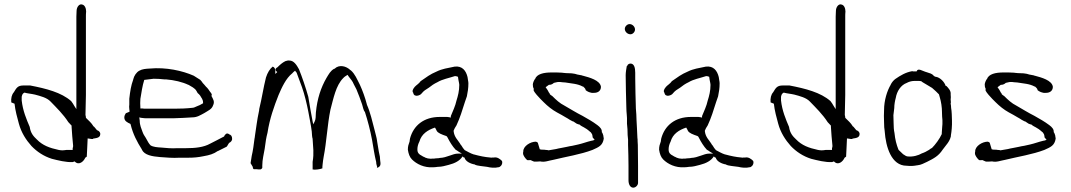

<svg xmlns="http://www.w3.org/2000/svg" viewBox="-20 -787 4936 885"><path d="M47 -309C50 -279 60 -242 67 -217C78 -176 100 -142 125 -114C150 -88 181 -67 219 -55C247 -48 285 -38 316 -40L323 -43L325 -42C344 -23 366 -43 373 -60L380 -65C382 -91 382 -117 384 -148V-149C398 -147 411 -144 409 -148C429 -151 444 -153 442 -173C439 -181 435 -184 427 -187C422 -192 415 -203 411 -205H410V-206C402 -220 389 -231 376 -244V-246C376 -249 375 -253 374 -257V-258C375 -288 375 -319 376 -349V-710C376 -718 376 -724 377 -734C377 -750 370 -764 359 -766C346 -771 333 -755 333 -736C333 -727 332 -719 332 -710V-284L323 -298C318 -307 314 -313 308 -321C263 -361 192 -379 119 -393H88C62 -393 56 -382 44 -362C34 -351 30 -334 32 -315ZM80 -324V-341C82 -349 83 -355 92 -360H93C107 -356 124 -355 141 -351C167 -344 196 -337 213 -319C240 -291 272 -260 295 -224C299 -220 305 -213 310 -208V-202C312 -172 314 -144 317 -116C317 -112 317 -108 315 -104V-96H287C280 -95 273 -94 267 -94C261 -94 256 -95 250 -96C208 -105 176 -117 150 -144C135 -158 121 -173 117 -202C102 -237 85 -277 80 -324ZM149 -144 150 -143V-144ZM310 -202Z M553 -246C553 -229 566 -223 581 -216L582 -214C593 -168 612 -133 634 -98V-97C646 -72 681 -66 718 -63C746 -61 777 -58 807 -60H846C874 -60 894 -62 918 -67C946 -72 964 -77 984 -91H985L1025 -111C1030 -117 1032 -124 1037 -129C1043 -131 1050 -139 1050 -146C1050 -160 1045 -165 1036 -168V-169H1035C1025 -176 1018 -168 1013 -159V-157H1011C991 -147 970 -135 949 -125C919 -108 880 -104 837 -104H798C770 -102 746 -105 722 -107C706 -108 687 -109 674 -117C667 -124 660 -136 655 -146C649 -158 642 -164 637 -179C632 -194 624 -209 624 -231L622 -246C627 -245 631 -243 638 -243H639C644 -242 647 -242 650 -242H784C812 -243 839 -244 866 -246C889 -246 903 -256 922 -266C939 -277 956 -283 962 -301C971 -319 962 -330 955 -344V-346C956 -348 956 -349 956 -353C953 -359 950 -362 949 -363C943 -372 938 -380 929 -388C925 -393 919 -400 913 -406V-407C910 -411 907 -415 903 -419C894 -424 882 -433 873 -438C821 -461 746 -478 670 -471C652 -470 636 -469 622 -461C609 -454 598 -438 594 -421V-420C584 -393 580 -367 576 -332V-305C575 -298 575 -292 576 -285V-284C576 -282 577 -280 577 -276V-272L560 -265C557 -261 553 -253 553 -246ZM627 -287V-292C626 -305 626 -318 627 -330V-331C632 -360 636 -391 645 -419H647C660 -421 673 -422 688 -424H689C705 -424 721 -423 738 -421H746C783 -418 821 -409 848 -396H849C860 -389 879 -381 886 -367L887 -366V-365C889 -360 893 -356 894 -355H895C898 -352 900 -349 903 -346V-345L904 -344C907 -337 916 -330 916 -314V-311C907 -305 896 -300 885 -296C881 -294 873 -290 866 -290C840 -287 811 -286 784 -286H645C644 -286 642 -286 637 -287ZM949 -124V-125Z M1145 -18C1145 -14 1146 -9 1150 -7H1163C1168 -6 1174 -6 1180 -6C1187 -8 1189 -13 1189 -14V-24C1189 -52 1196 -76 1200 -101L1206 -143C1208 -155 1210 -163 1213 -175C1223 -240 1243 -296 1264 -349C1279 -384 1298 -426 1327 -449C1330 -453 1335 -457 1340 -461C1343 -458 1345 -454 1348 -451V-450C1356 -427 1362 -413 1372 -385C1384 -351 1394 -309 1401 -273C1406 -243 1413 -214 1417 -181C1418 -170 1418 -156 1421 -147V-146C1423 -108 1428 -82 1421 -41V-6H1423C1430 -3 1457 -7 1466 -11V-18C1466 -22 1467 -26 1467 -29C1468 -41 1470 -53 1472 -65C1485 -130 1489 -213 1503 -281C1517 -333 1528 -393 1562 -427C1569 -435 1575 -437 1582 -442C1590 -429 1599 -421 1607 -407V-406C1608 -404 1608 -403 1610 -401V-400L1623 -375C1631 -355 1642 -328 1649 -306C1653 -294 1655 -278 1662 -271C1675 -231 1687 -185 1695 -142C1701 -108 1706 -72 1714 -40V-39C1714 -24 1724 -13 1714 -13C1718 -13 1722 -14 1726 -17C1740 -26 1731 -42 1731 -65C1727 -82 1725 -94 1722 -113L1718 -137V-138C1716 -154 1711 -168 1707 -186C1696 -228 1687 -269 1671 -305V-306C1663 -337 1651 -370 1639 -396C1625 -423 1617 -445 1597 -463H1596C1576 -483 1543 -491 1522 -470H1520C1503 -460 1496 -446 1485 -428C1459 -383 1442 -332 1436 -268C1435 -251 1436 -237 1430 -226L1424 -214L1421 -227C1414 -261 1408 -301 1401 -341C1389 -384 1373 -431 1358 -468C1348 -486 1335 -508 1314 -508H1313C1307 -509 1303 -507 1295 -505C1281 -498 1270 -488 1258 -476H1257C1249 -471 1246 -463 1258 -455L1249 -446V-462C1249 -470 1244 -478 1237 -480C1224 -470 1213 -452 1206 -430C1194 -383 1187 -333 1175 -285C1175 -281 1174 -275 1173 -271C1165 -235 1161 -198 1155 -160C1155 -156 1154 -153 1153 -147C1150 -122 1146 -92 1140 -67C1140 -64 1139 -61 1139 -61V-60C1137 -50 1136 -44 1135 -35ZM1658 -396H1659ZM1746 -17H1747Z M1860 -97C1863 -78 1868 -63 1879 -52C1900 -31 1935 -13 1977 -16C1984 -16 1991 -17 1998 -18H1999C2016 -18 2033 -23 2048 -27C2076 -34 2100 -46 2112 -66L2117 -62V-61H2121C2125 -43 2149 -32 2168 -29H2169V-28C2181 -22 2206 -21 2225 -18C2240 -14 2262 -12 2276 -16H2277C2285 -16 2295 -26 2295 -38C2295 -41 2295 -43 2293 -46C2285 -54 2272 -64 2257 -61H2249C2247 -60 2243 -60 2239 -61L2221 -63L2203 -66C2192 -68 2176 -72 2165 -75H2164C2148 -80 2134 -89 2122 -95C2116 -101 2112 -108 2107 -116C2105 -118 2101 -123 2100 -126C2090 -142 2074 -155 2071 -182V-185C2074 -193 2078 -200 2084 -209C2100 -243 2111 -279 2123 -317L2132 -343C2136 -363 2139 -380 2139 -403C2139 -412 2136 -420 2135 -432C2128 -461 2111 -484 2076 -480C2043 -473 2018 -470 1992 -457C1963 -445 1945 -431 1919 -413C1911 -401 1900 -396 1890 -385V-384C1884 -378 1878 -366 1885 -359V-358C1889 -337 1918 -347 1924 -357C1934 -369 1941 -373 1957 -383C1968 -392 1981 -401 1996 -408C2019 -422 2049 -427 2076 -436H2081C2083 -436 2088 -434 2091 -433L2093 -419L2096 -404L2097 -396C2097 -368 2091 -345 2084 -323C2079 -299 2067 -274 2058 -252V-245C2053 -246 2046 -248 2041 -248H2007C1933 -248 1886 -208 1870 -149C1869 -146 1869 -141 1868 -136V-135C1863 -121 1860 -113 1860 -97ZM1904 -96V-101C1904 -111 1908 -125 1913 -134C1923 -170 1952 -188 1985 -199C1988 -194 1991 -189 1993 -184C1998 -174 2016 -167 2037 -160L2038 -159H2039C2039 -159 2041 -157 2043 -153C2053 -133 2066 -112 2080 -97C2084 -95 2090 -91 2094 -88L2109 -79H2091C2066 -79 2040 -60 2007 -59L2003 -58L1988 -57L1981 -56H1972C1969 -55 1964 -55 1959 -56C1955 -56 1949 -57 1945 -59C1944 -59 1940 -60 1938 -62C1934 -63 1927 -67 1921 -71C1914 -74 1904 -82 1904 -96ZM1987 -57H1988ZM2076 -480Z M2391 -80C2391 -70 2402 -56 2410 -49C2414 -48 2419 -49 2426 -49H2427C2430 -46 2436 -45 2442 -42C2450 -42 2460 -42 2469 -43H2470C2490 -38 2510 -47 2529 -50C2590 -65 2656 -75 2711 -96C2740 -109 2758 -116 2763 -148C2763 -149 2762 -152 2762 -155C2762 -156 2761 -158 2761 -162C2760 -164 2758 -174 2754 -178V-179C2755 -191 2746 -201 2734 -210C2710 -228 2691 -238 2665 -253C2637 -267 2610 -284 2582 -300C2560 -311 2543 -327 2526 -344C2522 -347 2518 -349 2515 -352C2514 -354 2514 -356 2512 -359H2511C2507 -368 2501 -377 2495 -385C2500 -389 2505 -392 2510 -396H2512C2519 -396 2527 -399 2533 -405L2546 -408H2547C2547 -408 2549 -409 2552 -409H2562C2566 -409 2569 -408 2570 -408C2576 -408 2580 -407 2584 -407H2585C2615 -402 2643 -401 2666 -388H2668C2672 -384 2677 -380 2679 -375V-372C2685 -366 2702 -357 2717 -359H2718C2737 -359 2750 -369 2750 -387C2746 -417 2697 -430 2667 -438H2666C2663 -439 2662 -440 2660 -440L2644 -443H2643C2634 -446 2626 -448 2615 -449C2608 -449 2599 -450 2589 -450L2578 -451L2570 -452C2562 -452 2552 -453 2545 -453H2522C2486 -453 2454 -446 2446 -422H2445C2441 -415 2439 -411 2437 -404C2437 -401 2436 -400 2436 -398C2436 -389 2437 -384 2440 -379V-369C2445 -359 2462 -340 2471 -331L2486 -316C2504 -298 2525 -281 2547 -269L2569 -257C2581 -249 2593 -244 2606 -235L2619 -228L2623 -227L2638 -217L2646 -214L2651 -213C2659 -205 2668 -203 2678 -196C2686 -192 2696 -183 2703 -177H2704V-176C2707 -172 2711 -167 2711 -159C2711 -159 2712 -156 2712 -153C2715 -150 2718 -146 2721 -143C2714 -140 2715 -139 2705 -138C2684 -133 2667 -126 2645 -121L2618 -115C2610 -114 2601 -112 2592 -110C2576 -106 2557 -104 2543 -100L2508 -94L2506 -95C2503 -95 2499 -96 2496 -96H2495C2492 -97 2488 -97 2484 -97C2481 -97 2473 -97 2468 -99C2465 -108 2462 -119 2459 -129C2457 -131 2455 -133 2450 -134C2424 -134 2392 -113 2392 -90V-88C2391 -85 2391 -83 2391 -82ZM2638 -217H2639ZM2711 -96Z M2860 -654C2860 -641 2872 -629 2886 -629C2897 -629 2907 -640 2907 -651C2907 -664 2895 -676 2882 -676C2871 -676 2860 -665 2860 -654ZM2864 -440C2864 -391 2866 -342 2867 -293C2867 -281 2868 -269 2869 -258L2870 -243V-217C2872 -201 2873 -183 2873 -165C2874 -158 2874 -149 2875 -143V-119C2876 -87 2877 -54 2877 -22V44C2877 63 2885 78 2899 78C2910 78 2921 67 2921 56V-22C2921 -54 2920 -87 2920 -119L2919 -136C2919 -141 2919 -148 2918 -152V-153C2918 -165 2916 -182 2916 -196C2915 -208 2915 -221 2914 -233C2914 -241 2913 -248 2913 -260C2912 -268 2912 -278 2911 -287C2910 -333 2908 -380 2908 -426V-452C2908 -475 2903 -494 2886 -494C2880 -494 2874 -490 2872 -486V-484C2871 -483 2871 -484 2869 -482C2867 -470 2864 -454 2864 -440ZM2920 -121Z M3018 -97C3021 -78 3026 -63 3037 -52C3058 -31 3093 -13 3135 -16C3142 -16 3149 -17 3156 -18H3157C3174 -18 3191 -23 3206 -27C3234 -34 3258 -46 3270 -66L3275 -62V-61H3279C3283 -43 3307 -32 3326 -29H3327V-28C3339 -22 3364 -21 3383 -18C3398 -14 3420 -12 3434 -16H3435C3443 -16 3453 -26 3453 -38C3453 -41 3453 -43 3451 -46C3443 -54 3430 -64 3415 -61H3407C3405 -60 3401 -60 3397 -61L3379 -63L3361 -66C3350 -68 3334 -72 3323 -75H3322C3306 -80 3292 -89 3280 -95C3274 -101 3270 -108 3265 -116C3263 -118 3259 -123 3258 -126C3248 -142 3232 -155 3229 -182V-185C3232 -193 3236 -200 3242 -209C3258 -243 3269 -279 3281 -317L3290 -343C3294 -363 3297 -380 3297 -403C3297 -412 3294 -420 3293 -432C3286 -461 3269 -484 3234 -480C3201 -473 3176 -470 3150 -457C3121 -445 3103 -431 3077 -413C3069 -401 3058 -396 3048 -385V-384C3042 -378 3036 -366 3043 -359V-358C3047 -337 3076 -347 3082 -357C3092 -369 3099 -373 3115 -383C3126 -392 3139 -401 3154 -408C3177 -422 3207 -427 3234 -436H3239C3241 -436 3246 -434 3249 -433L3251 -419L3254 -404L3255 -396C3255 -368 3249 -345 3242 -323C3237 -299 3225 -274 3216 -252V-245C3211 -246 3204 -248 3199 -248H3165C3091 -248 3044 -208 3028 -149C3027 -146 3027 -141 3026 -136V-135C3021 -121 3018 -113 3018 -97ZM3062 -96V-101C3062 -111 3066 -125 3071 -134C3081 -170 3110 -188 3143 -199C3146 -194 3149 -189 3151 -184C3156 -174 3174 -167 3195 -160L3196 -159H3197C3197 -159 3199 -157 3201 -153C3211 -133 3224 -112 3238 -97C3242 -95 3248 -91 3252 -88L3267 -79H3249C3224 -79 3198 -60 3165 -59L3161 -58L3146 -57L3139 -56H3130C3127 -55 3122 -55 3117 -56C3113 -56 3107 -57 3103 -59C3102 -59 3098 -60 3096 -62C3092 -63 3085 -67 3079 -71C3072 -74 3062 -82 3062 -96ZM3145 -57H3146ZM3234 -480Z M3547 -309C3550 -279 3560 -242 3567 -217C3578 -176 3600 -142 3625 -114C3650 -88 3681 -67 3719 -55C3747 -48 3785 -38 3816 -40L3823 -43L3825 -42C3844 -23 3866 -43 3873 -60L3880 -65C3882 -91 3882 -117 3884 -148V-149C3898 -147 3911 -144 3909 -148C3929 -151 3944 -153 3942 -173C3939 -181 3935 -184 3927 -187C3922 -192 3915 -203 3911 -205H3910V-206C3902 -220 3889 -231 3876 -244V-246C3876 -249 3875 -253 3874 -257V-258C3875 -288 3875 -319 3876 -349V-710C3876 -718 3876 -724 3877 -734C3877 -750 3870 -764 3859 -766C3846 -771 3833 -755 3833 -736C3833 -727 3832 -719 3832 -710V-284L3823 -298C3818 -307 3814 -313 3808 -321C3763 -361 3692 -379 3619 -393H3588C3562 -393 3556 -382 3544 -362C3534 -351 3530 -334 3532 -315ZM3580 -324V-341C3582 -349 3583 -355 3592 -360H3593C3607 -356 3624 -355 3641 -351C3667 -344 3696 -337 3713 -319C3740 -291 3772 -260 3795 -224C3799 -220 3805 -213 3810 -208V-202C3812 -172 3814 -144 3817 -116C3817 -112 3817 -108 3815 -104V-96H3787C3780 -95 3773 -94 3767 -94C3761 -94 3756 -95 3750 -96C3708 -105 3676 -117 3650 -144C3635 -158 3621 -173 3617 -202C3602 -237 3585 -277 3580 -324ZM3649 -144 3650 -143V-144ZM3810 -202Z M4055 -223C4055 -206 4056 -193 4058 -182V-181C4063 -111 4088 -23 4159 -23H4160C4177 -21 4192 -22 4207 -25H4208C4227 -27 4237 -34 4253 -41C4285 -57 4306 -68 4325 -97C4340 -118 4357 -133 4363 -159V-163C4365 -173 4366 -184 4367 -195C4367 -201 4368 -208 4368 -213V-231C4368 -241 4367 -251 4367 -261C4366 -272 4366 -282 4364 -290V-291C4364 -298 4363 -303 4362 -309V-310L4363 -315C4363 -317 4362 -324 4362 -328V-329C4363 -335 4363 -342 4362 -351V-353C4364 -368 4351 -382 4342 -391H4339C4333 -410 4313 -430 4294 -433H4292C4290 -435 4286 -435 4284 -437V-438C4275 -448 4267 -449 4252 -454C4232 -459 4211 -476 4205 -458H4188L4185 -459C4155 -454 4130 -439 4107 -423C4099 -417 4092 -409 4086 -398V-397C4069 -369 4055 -324 4055 -280C4054 -262 4054 -244 4055 -223ZM4098 -256C4099 -266 4100 -276 4102 -289C4102 -304 4105 -322 4109 -336C4114 -366 4132 -395 4160 -405C4167 -409 4180 -414 4195 -414H4210C4214 -414 4219 -414 4225 -413H4226C4231 -408 4240 -404 4246 -400L4266 -388C4269 -386 4271 -385 4274 -383H4275C4281 -377 4288 -372 4294 -366L4308 -352L4312 -338C4318 -318 4322 -293 4322 -269V-267C4322 -255 4323 -244 4324 -233V-215C4324 -210 4323 -206 4323 -203C4322 -193 4322 -185 4321 -174V-169C4311 -147 4292 -121 4275 -104H4273C4270 -102 4266 -99 4262 -96L4246 -87C4240 -84 4235 -82 4229 -80C4214 -71 4188 -63 4163 -66C4155 -67 4150 -72 4145 -75H4144C4137 -82 4129 -89 4122 -96V-97L4121 -98C4112 -121 4106 -144 4103 -174C4100 -187 4099 -204 4099 -219C4099 -233 4098 -246 4098 -256ZM4245 -400H4246ZM4253 -40V-41ZM4312 -338V-339ZM4367 -261Z M4474 -80C4474 -70 4485 -56 4493 -49C4497 -48 4502 -49 4509 -49H4510C4513 -46 4519 -45 4525 -42C4533 -42 4543 -42 4552 -43H4553C4573 -38 4593 -47 4612 -50C4673 -65 4739 -75 4794 -96C4823 -109 4841 -116 4846 -148C4846 -149 4845 -152 4845 -155C4845 -156 4844 -158 4844 -162C4843 -164 4841 -174 4837 -178V-179C4838 -191 4829 -201 4817 -210C4793 -228 4774 -238 4748 -253C4720 -267 4693 -284 4665 -300C4643 -311 4626 -327 4609 -344C4605 -347 4601 -349 4598 -352C4597 -354 4597 -356 4595 -359H4594C4590 -368 4584 -377 4578 -385C4583 -389 4588 -392 4593 -396H4595C4602 -396 4610 -399 4616 -405L4629 -408H4630C4630 -408 4632 -409 4635 -409H4645C4649 -409 4652 -408 4653 -408C4659 -408 4663 -407 4667 -407H4668C4698 -402 4726 -401 4749 -388H4751C4755 -384 4760 -380 4762 -375V-372C4768 -366 4785 -357 4800 -359H4801C4820 -359 4833 -369 4833 -387C4829 -417 4780 -430 4750 -438H4749C4746 -439 4745 -440 4743 -440L4727 -443H4726C4717 -446 4709 -448 4698 -449C4691 -449 4682 -450 4672 -450L4661 -451L4653 -452C4645 -452 4635 -453 4628 -453H4605C4569 -453 4537 -446 4529 -422H4528C4524 -415 4522 -411 4520 -404C4520 -401 4519 -400 4519 -398C4519 -389 4520 -384 4523 -379V-369C4528 -359 4545 -340 4554 -331L4569 -316C4587 -298 4608 -281 4630 -269L4652 -257C4664 -249 4676 -244 4689 -235L4702 -228L4706 -227L4721 -217L4729 -214L4734 -213C4742 -205 4751 -203 4761 -196C4769 -192 4779 -183 4786 -177H4787V-176C4790 -172 4794 -167 4794 -159C4794 -159 4795 -156 4795 -153C4798 -150 4801 -146 4804 -143C4797 -140 4798 -139 4788 -138C4767 -133 4750 -126 4728 -121L4701 -115C4693 -114 4684 -112 4675 -110C4659 -106 4640 -104 4626 -100L4591 -94L4589 -95C4586 -95 4582 -96 4579 -96H4578C4575 -97 4571 -97 4567 -97C4564 -97 4556 -97 4551 -99C4548 -108 4545 -119 4542 -129C4540 -131 4538 -133 4533 -134C4507 -134 4475 -113 4475 -90V-88C4474 -85 4474 -83 4474 -82ZM4721 -217H4722ZM4794 -96Z"/></svg>

Font: Scribbler
Style: Lt
Weight: 300
Designer: Mew Too
Foundry: Cannot Into Space Fonts
Version: Version 1.001